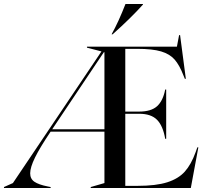

<svg xmlns="http://www.w3.org/2000/svg" viewBox="-53 -947 1027 967"><path d="M-33 -5 12 -25 458 -688 385 -707V-712H838L849 -770H854L883 -550H878L871 -567Q851 -619 826.5 -647Q802 -675 758.5 -688Q715 -701 638 -701H578V-385H648Q708 -385 738 -412Q768 -439 779 -496H784V-248H779Q768 -313 738 -343.5Q708 -374 648 -374H578V-11H641Q733 -11 789.5 -29Q846 -47 878 -83Q910 -119 932 -180L941 -205H946L908 0H404V-5L473 -25V-284H202Q148 -204 123.5 -154Q99 -104 99 -74Q99 -46 120.5 -31.5Q142 -17 187 -8L202 -5V0H-33ZM473 -296V-684H470L210 -296ZM509 -774Q544 -837 579 -927H667V-924Q605 -855 514 -774Z"/></svg>

Font: Nyght Serif
Style: Regular
Weight: 400
Designer: Maksym Kobuzan
Version: Version 0.410